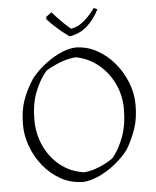

<svg xmlns="http://www.w3.org/2000/svg" viewBox="-57 -886 767 946"><g transform="rotate(-5 326.0 -413.5)"><path d="M320 11Q257 11 206.5 -17Q156 -45 119.5 -90.5Q83 -136 63.5 -190.5Q44 -245 45 -297Q45 -364 62.5 -414.5Q80 -465 112 -514Q136 -547 173 -577.5Q210 -608 251.5 -628.5Q293 -649 333 -652Q389 -652 438.5 -625.5Q488 -599 525.5 -555Q563 -511 584.5 -456.5Q606 -402 606 -345Q606 -278 589 -228Q572 -178 544 -130Q518 -95 480.5 -64Q443 -33 400.5 -12.5Q358 8 320 11ZM323 -36Q347 -37 374.5 -45.5Q402 -54 427.5 -67Q453 -80 470 -93Q503 -133 525 -192.5Q547 -252 547 -329Q547 -397 519.5 -455Q492 -513 443.5 -552.5Q395 -592 333 -604Q293 -601 252.5 -585Q212 -569 183 -550Q149 -510 126 -452Q103 -394 103 -314Q103 -246 129.5 -187Q156 -128 205 -87.5Q254 -47 323 -36ZM312 -709 304 -715Q276 -735 251 -757.5Q226 -780 205 -803V-815L233 -835Q251 -814 275 -789.5Q299 -765 322 -746Q357 -751 388.5 -778.5Q420 -806 442 -838Q444 -838 451 -834.5Q458 -831 459 -829Q436 -783 400.5 -750.5Q365 -718 312 -709Z"/></g></svg>

Font: Labrada Light
Style: Regular
Weight: 300
Designer: Mercedes Jáuregui
Foundry: Omnibus-Type Team
Version: Version 1.000; ttfautohint (v1.8.4.7-5d5b)